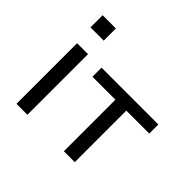

<svg xmlns="http://www.w3.org/2000/svg" viewBox="-167 -909 1106 1106"><g transform="rotate(45 386.0 -356.0)"><path d="M84 -613V-712H192V-613ZM94 0V-494H183V0Z M480 0V-420H293V-494H756V-420H569V0Z"/></g></svg>

Font: Nunito Sans 8pt
Style: Regular
Weight: 400
Version: Version 3.101;gftools[0.9.27]